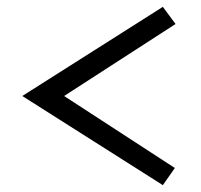

<svg xmlns="http://www.w3.org/2000/svg" viewBox="-20 -520 585 560"><path d="M455 20 45 -240 455 -500 492 -450 167 -240 490 -30Z"/></svg>

Font: Enriqueta
Style: Regular
Weight: 400
Designer: Viviana Monsalve, Gustavo Ibarra
Foundry: Viviana Monsalve, Gustavo Ibarra
Version: Version 1.002